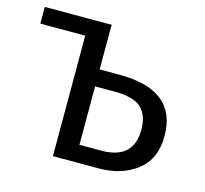

<svg xmlns="http://www.w3.org/2000/svg" viewBox="-82 -618 759 711"><g transform="rotate(15 297.0 -263.0)"><path d="M338 -355Q558 -355 558 -179Q558 -90 499.5 -45Q441 0 353 0H178V-462H6V-526H265L262 -524V-355ZM346 -66Q469 -66 469 -179Q469 -235 439 -262.5Q409 -290 337 -290H262V-66Z"/></g></svg>

Font: FiraGO Book
Style: Regular
Weight: 350
Designer: bBox Type
Foundry: bBox Type GmbH
Version: Version 1.001;PS 001.001;hotconv 1.0.88;makeotf.lib2.5.64775